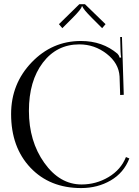

<svg xmlns="http://www.w3.org/2000/svg" viewBox="-20 -910 677 937"><path d="M394.5 -889.6 495.1 -792 478.5 -772.5 430.7 -820.3Q382.8 -868.2 382.8 -878.9H378.9Q378.9 -867.2 332 -820.3L284.2 -772.5L267.6 -792L367.2 -889.6ZM34.2 -353.5Q34.2 -501 134.3 -605.5Q234.4 -710 375 -710Q480.5 -710 553.7 -647.5Q560.5 -640.6 564.5 -627.9L571.3 -629.9Q569.3 -639.6 568.4 -658.2L566.4 -729.5H575.2L584 -447.3L566.4 -446.3L563.5 -537.1Q559.6 -601.6 500.5 -647.5Q441.4 -693.4 367.2 -693.4Q256.8 -693.4 189 -604Q121.1 -514.6 121.1 -369.1Q121.1 -220.7 196.3 -115.2Q271.5 -9.8 377.9 -9.8Q449.2 -9.8 509.8 -45.9Q570.3 -82 594.7 -143.6L611.3 -136.7Q584 -66.4 520 -29.3Q456.1 7.8 376 7.8Q222.7 7.8 128.4 -91.8Q34.2 -191.4 34.2 -353.5Z"/></svg>

Font: FoglihtenNo07
Style: Regular
Weight: 500
Designer: gluk (gluksza@wp.pl)
Foundry: gluk (gluksza@wp.pl)
Version: Version 0.871